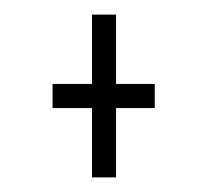

<svg xmlns="http://www.w3.org/2000/svg" viewBox="-20 -474 284 263"><path d="M52 -326V-359H106V-326ZM106 -231V-326H139V-231ZM106 -326V-454H139V-359L107 -326ZM107 -326 139 -359H192V-326Z"/></svg>

Font: Foldit ExtraLight
Style: Regular
Weight: 250
Version: Version 1.003